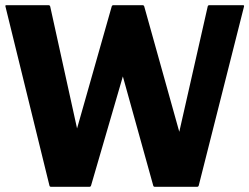

<svg xmlns="http://www.w3.org/2000/svg" viewBox="-20 -720 961 740"><path d="M277 -225 410.5 -695Q412 -700 417 -700H529.5Q534.5 -700 536 -695L671 -212L780.5 -695Q781.5 -700 787 -700H917Q921.5 -700 920.5 -695L746 -5Q744.5 0 739.5 0H577Q571.5 0 570.5 -5L453.5 -425.5L331 -5Q329.5 0 324.5 0H177Q171.5 0 170.5 -5L1 -695Q-0.5 -700 4.5 -700H167Q172 -700 173.5 -695Z"/></svg>

Font: MFEK Sans
Style: Bold
Weight: 700
Designer: Owen Earl
Foundry: indestructible type*
Version: Version 0.001; ttfautohint (v1.8.4.7-5d5b)